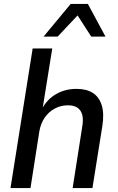

<svg xmlns="http://www.w3.org/2000/svg" viewBox="-20 -950 596 970"><path d="M33 0 145 -705H244L194 -394H189Q215 -446 261.5 -473.5Q308 -501 366 -501Q417 -501 449 -480.5Q481 -460 494 -418Q507 -376 497 -313L447 0H347L395 -307Q402 -346 395.5 -370Q389 -394 371 -406Q353 -418 323 -418Q287 -418 256.5 -401.5Q226 -385 206 -356Q186 -327 179 -288L134 0ZM200 -765 337 -930H424L513 -765H441L372 -872L271 -765Z"/></svg>

Font: Nunito Sans 10pt SemiCondensed SemiBold
Style: Italic
Weight: 600
Width: 4
Italic angle: -9°
Designer: Vernon Adams
Foundry: Vernon Adams
Version: Version 3.101;gftools[0.9.27]